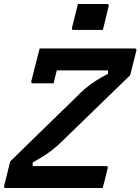

<svg xmlns="http://www.w3.org/2000/svg" viewBox="-32 -943 704 963"><path d="M359 -923H505Q516 -923 513 -912L484 -793H337Q326 -793 329 -804ZM483 0H-3Q-14 0 -11 -11L19 -133Q95 -207 173 -283.5Q251 -360 339 -445Q372 -479 397 -500Q422 -521 448 -537.5Q474 -554 510 -573V-590H253Q249 -574 244.5 -557Q240 -540 237 -525H134Q123 -525 125 -536Q131 -559 138.5 -588.5Q146 -618 153.5 -648Q161 -678 167 -700H644Q654 -700 652 -689L621 -566Q557 -504 483 -432Q409 -360 317 -271Q279 -233 252.5 -209.5Q226 -186 198.5 -168Q171 -150 132 -128V-110H500Q511 -110 508 -99Q502 -73 496 -49.5Q490 -26 483 0Z"/></svg>

Font: Recursive Mn Lnr St SmB
Style: Italic
Weight: 600
Italic angle: -15°
Monospace: yes
Version: Version 1.079;hotconv 1.0.112;makeotfexe 2.5.65598; ttfautoh